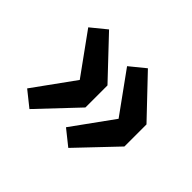

<svg xmlns="http://www.w3.org/2000/svg" viewBox="-106 -673 769 769"><g transform="rotate(45 278.5 -288.5)"><path d="M127 -63 281 -226V-351L127 -514L62 -461L187 -288L62 -115ZM347 -63 502 -226V-351L347 -514L282 -461L407 -288L282 -115Z"/></g></svg>

Font: Noto Sans JP Black
Style: Regular
Weight: 900
Designer: Ryoko NISHIZUKA  (kana, bopomofo & ideographs); Paul D. Hunt (Latin, Greek & Cyrillic); Sandoll Communications , Soo-you
Foundry: Adobe
Version: Version 2.002;hotconv 1.0.116;makeotfexe 2.5.65601